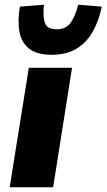

<svg xmlns="http://www.w3.org/2000/svg" viewBox="-20 -793 451 813"><path d="M21 0 102 -506H285L205 0ZM199 -561Q137 -561 104 -586.5Q71 -612 62.5 -658Q54 -704 64 -765L166 -773Q161 -724 170 -696.5Q179 -669 220 -669Q259 -669 279 -696.5Q299 -724 311 -773L411 -765Q399 -705 372.5 -658.5Q346 -612 303.5 -586.5Q261 -561 199 -561Z"/></svg>

Font: Nunito Sans 7pt SemiCondensed Black
Style: Italic
Weight: 900
Width: 4
Italic angle: -9°
Designer: Vernon Adams
Foundry: Vernon Adams
Version: Version 3.101;gftools[0.9.27]